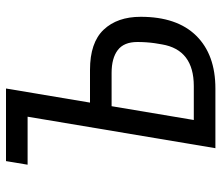

<svg xmlns="http://www.w3.org/2000/svg" viewBox="-69 -669 738 640"><g transform="rotate(-90 300.0 -349.0)"><path d="M231 -626H71L83 -698H325L278 -418H387Q478 -418 521 -372.5Q564 -327 564 -249Q564 -128 501 -64Q438 0 325 0H126ZM333 -72Q454 -72 472 -178L476 -202Q478 -216 479 -230.5Q480 -245 480 -260Q480 -305 453 -325.5Q426 -346 377 -346H266L220 -72Z"/></g></svg>

Font: IBM Plex Mono
Style: Italic
Weight: 400
Italic angle: -9°
Monospace: yes
Designer: Mike Abbink, Paul van der Laan, Pieter van Rosmalen
Foundry: Bold Monday
Version: Version 2.3